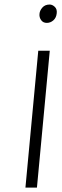

<svg xmlns="http://www.w3.org/2000/svg" viewBox="-20 -848 280 868"><path d="M95 0 153 -618.5H205L147 0ZM191.5 -744.5Q175 -744.5 166 -757Q157 -769.5 158.5 -785Q159.5 -800 171.5 -813.8Q183.5 -827.5 204.5 -827.5Q216.5 -827.5 227.5 -817.2Q238.5 -807 236.5 -788.5Q234.5 -767.5 221.2 -756Q208 -744.5 191.5 -744.5Z"/></svg>

Font: Karla Light
Style: Italic
Weight: 300
Italic angle: -8°
Designer: Jonathan Pinhorn
Version: Version 2.004;gftools[0.9.33]